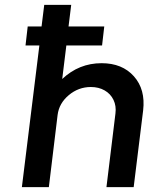

<svg xmlns="http://www.w3.org/2000/svg" viewBox="-20 -770 635 790"><path d="M398 -510Q483 -510 531 -456Q579 -402 569 -316L530 0H418L455 -303Q459 -334 447 -359Q435 -384 410.5 -398Q386 -412 354 -412Q303 -412 263 -378.5Q223 -345 217 -297L181 0H70L142 -583H85L94 -661H151L162 -750H273L262 -661H409L400 -583H253L236 -445Q305 -510 398 -510Z"/></svg>

Font: Orkney Medium
Style: MediumItalic
Weight: 500
Designer: Samuel Oakes and Alfredo Marco Pradil
Foundry: Alfredo Marco Pradil
Version: 1.0; ttfautohint (v1.5)